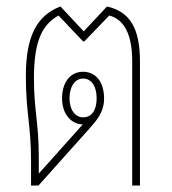

<svg xmlns="http://www.w3.org/2000/svg" viewBox="-20 -574 533 594"><path d="M76 0H99L252 -171C278 -200 302 -226 302 -269C302 -321 276 -352 237 -352C195 -352 172 -316 172 -270C172 -221 200 -190 236 -189L100 -37V-87C100 -196 85 -231 85 -332C85 -448 111 -498 161 -526L237 -446H241L318 -526C356 -516 389 -480 389 -385V0H413V-383C413 -490 380 -538 311 -554L239 -477L167 -554C94 -526 60 -462 60 -339C60 -223 76 -189 76 -76ZM237 -211C212 -211 195 -235 195 -270C195 -306 212 -331 237 -331C263 -331 279 -307 279 -270C279 -232 263 -211 237 -211Z"/></svg>

Font: Noto Sans Thai Looped Condensed Thin
Style: Regular
Weight: 100
Width: 3
Designer: Sasikarn Vongin, Ben Mitchell
Foundry: The Fontpad Ltd
Version: Version 1.001